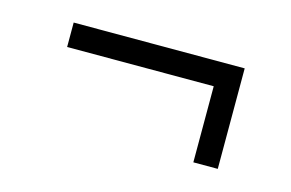

<svg xmlns="http://www.w3.org/2000/svg" viewBox="-41 -543 506 334"><g transform="rotate(15 212.5 -376.5)"><path d="M322.5 -286V-423H58.5V-467H366.5V-286Z"/></g></svg>

Font: Big Shoulders Text ExtraLight
Style: Regular
Weight: 250
Version: Version 2.002